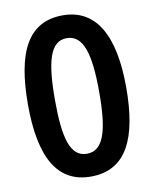

<svg xmlns="http://www.w3.org/2000/svg" viewBox="-83 -788 693 862"><g transform="rotate(-10 263.5 -357.5)"><path d="M487 -357C487 -594 414 -725 262 -725C103 -725 39 -595 39 -357C39 -112 112 10 262 10C427 10 487 -130 487 -357ZM162 -357C162 -533 187 -621 262 -621C337 -621 364 -533 364 -357C364 -179 337 -94 262 -94C187 -94 162 -180 162 -357Z"/></g></svg>

Font: Noto Sans Gujarati UI SemiCondensed SemiBold
Style: Regular
Weight: 600
Width: 4
Designer: Jelle Bosma - Monotype Design Team, Universal Thirst
Foundry: Monotype Imaging Inc.
Version: Version 2.106